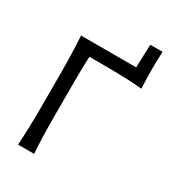

<svg xmlns="http://www.w3.org/2000/svg" viewBox="-205 -975 979 1087"><g transform="rotate(30 284.0 -432.0)"><path d="M452.6 -863.8H533.2Q529.8 -811 529.8 -750.5Q529.8 -688 533.2 -622.6Q449.7 -632.3 275.4 -632.3H188Q184.6 -556.6 184.6 -461.4V-235.4Q184.6 -98.6 191.9 0H86.9Q94.2 -118.7 94.2 -235.4V-474.6Q94.2 -592.8 86.9 -712.9H447.3Z"/></g></svg>

Font: Commissioner Flair
Style: Regular
Weight: 400
Designer: Kostas Bartsokas
Foundry: Kostas Bartsokas
Version: Version 1.000